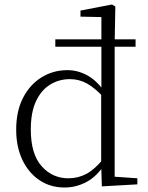

<svg xmlns="http://www.w3.org/2000/svg" viewBox="-20 -820 657 854"><path d="M226 -612V-645H583V-612ZM117 -244Q117 -135 165 -81Q213 -27 284 -27Q328 -27 365 -47Q402 -67 440 -114L444 -113L449 -94Q412 -36 365.5 -11Q319 14 267 14Q204 14 155.5 -18.5Q107 -51 79.5 -109Q52 -167 52 -243Q52 -325 82 -384Q112 -443 164 -475.5Q216 -508 280 -508Q326 -508 369 -484.5Q412 -461 450 -405H454L441 -387Q402 -429 367 -448.5Q332 -468 291 -468Q243 -468 203.5 -444Q164 -420 140.5 -370.5Q117 -321 117 -244ZM591 0 433 9 430 -92V-95V-409L431 -415V-744L338 -746V-773L478 -800L493 -791L490 -630V-34L591 -27Z"/></svg>

Font: Noto Serif TC
Style: Regular
Weight: 200
Designer: Ryoko NISHIZUKA 西塚涼子 (kana & ideographs); Frank Grießhammer (Latin, Greek & Cyrillic); Wenlong ZHANG 张文龙 (bopomofo); San
Foundry: Adobe
Version: Version 2.001;hotconv 1.1.0;makeotfexe 2.6.0